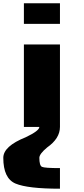

<svg xmlns="http://www.w3.org/2000/svg" viewBox="-145 -895 509 1165"><path d="M218.8 -875V-750H0V-875ZM218.8 -125H0V-625H218.8ZM-125 62.5Q-125 -7.8 11.7 -62.5Q93.8 -101.6 93.8 -125H218.8Q218.8 -54.7 140.6 0Q93.8 39.1 93.8 62.5Q93.8 109.4 109.4 117.2Q125 125 218.8 125V250Q23.4 250 -50.8 218.8Q-125 187.5 -125 62.5Z"/></svg>

Font: CraftyPE
Style: Regular
Weight: 400
Designer: Erek Butcher
Foundry: Haunted Coop
Version: Version 0.018;April 4, 2024;FontCreator 15.0.0.2962 64-bit